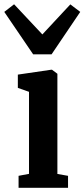

<svg xmlns="http://www.w3.org/2000/svg" viewBox="-58 -900 404 920"><path d="M31 0V-57.5L81 -67V-460L27.5 -479V-542.5L188 -566H191L217 -546.5V-66.5L268 -57.5V0ZM101 -639.5 -37.5 -843 9.5 -879.5 145 -735 279 -879 326.5 -843 189 -639.5Z"/></svg>

Font: Merriweather 24pt SemiCondensed
Style: Bold
Weight: 700
Width: 4
Designer: Eben Sorkin
Foundry: Eben Sorkin
Version: Version 2.100